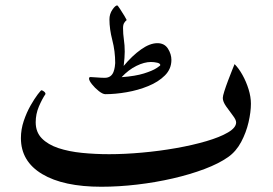

<svg xmlns="http://www.w3.org/2000/svg" viewBox="-20 -671 1018 717"><path d="M917 -283.7Q917 -252.9 908.2 -214.6Q899.4 -176.3 880.6 -140.9Q861.8 -105.5 832 -84.5Q797.4 -60.1 743.7 -39.8Q689.9 -19.5 625.2 -4.6Q560.5 10.3 491.9 18.3Q423.3 26.4 358.4 26.4Q216.8 26.4 137.5 -21Q58.1 -68.4 58.1 -155.3Q58.1 -188 68.8 -219.7Q79.6 -251.5 94.2 -277.1Q108.9 -302.7 120.8 -318.4Q132.8 -334 134.8 -334Q137.7 -334 143.8 -329.6Q149.9 -325.2 149.9 -319.8Q137.2 -301.3 125.2 -273.2Q113.3 -245.1 113.3 -214.4Q113.3 -177.7 136.2 -154.3Q159.2 -130.9 198.2 -117.9Q237.3 -105 286.4 -100.1Q335.4 -95.2 387.7 -95.2Q445.3 -95.2 510.3 -101.1Q575.2 -106.9 637.5 -117.9Q699.7 -128.9 750.5 -143.8Q801.3 -158.7 831.5 -176.5Q861.8 -194.3 861.8 -213.9Q861.8 -223.6 849.4 -239.7Q836.9 -255.9 824.5 -273.7Q812 -291.5 812 -305.2Q812 -312.5 817.9 -330.8Q823.7 -349.1 831.8 -370.4Q839.8 -391.6 846.9 -409.2Q854 -426.8 856 -431.6Q871.6 -416 885.5 -391.1Q899.4 -366.2 908.2 -337.9Q917 -309.6 917 -283.7ZM620.1 -447.3Q620.1 -413.6 595.9 -389.4Q571.8 -365.2 533.7 -349.6Q495.6 -334 453.1 -326.7Q410.6 -319.3 373.5 -319.3Q363.8 -319.3 349.1 -330.8Q334.5 -342.3 323.5 -356.2Q312.5 -370.1 312.5 -377.4Q312.5 -383.3 317.9 -383.3Q324.7 -383.3 341.6 -381.8Q358.4 -380.4 371.1 -380.4Q395 -380.4 403.8 -402.3Q407.2 -411.6 408.7 -421.1Q410.2 -430.7 410.2 -435.5Q410.2 -480 399.4 -521.2Q388.7 -562.5 388.7 -598.6Q388.7 -618.7 399.7 -634.8Q410.6 -650.9 418 -650.9Q419.4 -650.9 428.2 -637.7Q437 -624.5 445.1 -610.8Q453.1 -597.2 453.1 -596.2Q447.8 -591.8 443.6 -585.2Q439.5 -578.6 439.5 -565.9Q439.5 -544.4 442.6 -523.4Q445.8 -502.4 445.8 -478Q445.8 -469.2 444.8 -454.3Q443.8 -439.5 441.9 -424.8Q473.6 -462.9 506.6 -486.3Q539.6 -509.8 567.9 -509.8Q594.2 -509.8 607.2 -489.3Q620.1 -468.8 620.1 -447.3ZM578.6 -427.7Q578.6 -434.1 567.1 -436.8Q555.7 -439.5 543.5 -439.5Q519 -439.5 489.5 -425Q460 -410.6 434.1 -382.8Q485.8 -386.7 517.6 -396.7Q549.3 -406.7 564 -416.3Q578.6 -425.8 578.6 -427.7Z"/></svg>

Font: Scheherazade New SemiBold
Style: Regular
Weight: 600
Designer: SIL International
Foundry: SIL International
Version: Version 4.000